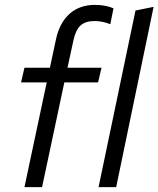

<svg xmlns="http://www.w3.org/2000/svg" viewBox="-20 -765 648 785"><path d="M80 0 171 -428H66L80 -488H184L209 -605Q224 -673 265 -709Q306 -745 368 -745Q390 -745 409 -741.5Q428 -738 444 -731L431 -666Q399 -679 366 -679Q329 -679 309 -660.5Q289 -642 280 -599L256 -488H395L381 -428H243L152 0ZM383 0 534 -722 608 -737 455 0Z"/></svg>

Font: Red Hat Text
Style: Italic
Weight: 400
Italic angle: -12°
Designer: Pentagram, MCKL
Foundry: Pentagram, MCKL
Version: Version 1.023